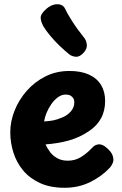

<svg xmlns="http://www.w3.org/2000/svg" viewBox="-20 -891 583 915"><path d="M288.2 3.9Q219.2 3.9 170 -18.9Q120.8 -41.7 89.6 -79.6Q58.4 -117.4 43.7 -164.7Q29 -212 29 -260Q29 -312.6 49.5 -364.1Q70 -415.7 107.7 -458.4Q145.3 -501.2 196.8 -527Q248.3 -552.8 311.1 -552.8Q366.6 -552.8 404.5 -535.3Q442.4 -517.8 461.7 -485.8Q481 -453.9 481 -410Q481 -362.6 461.2 -326.6Q441.3 -290.7 404.1 -266.1Q359.3 -235.8 308.2 -221.5Q257 -207.2 197.3 -202.9Q206.1 -182.4 219.8 -164.9Q233.6 -147.4 254.3 -136.3Q275 -125.2 303.1 -125.2Q337.8 -125.2 365.7 -142.4Q393.6 -159.7 415.4 -183Q426.9 -195.7 435.9 -199.4Q445 -203.2 452 -203.2Q465.6 -203.2 479.8 -193.3Q494.1 -183.4 505.6 -169.2Q517 -154.9 519.3 -139.8Q522.7 -125.6 516.2 -111.8Q509.7 -98.1 502.7 -91.1Q465.7 -51.1 410.3 -23.6Q355 3.9 288.2 3.9ZM190.2 -312.1Q217 -314.1 234.3 -317.4Q251.6 -320.8 276.1 -331.1Q299.8 -340.2 317 -359.3Q334.2 -378.3 334.2 -404Q334.2 -414.1 329.7 -422.1Q325.1 -430.1 316.1 -435.3Q307.1 -440.4 293.3 -440.4Q273.8 -440.4 256.1 -427.6Q238.3 -414.7 224.7 -395Q211 -375.3 201.9 -353.3Q192.9 -331.2 190.2 -312.1ZM377.2 -638.4Q358.9 -618.7 340.7 -620.5Q322.4 -622.3 309.9 -632.2Q288.8 -648.9 264.1 -672.7Q239.4 -696.4 218.7 -721.5Q197.9 -746.6 187.1 -765Q174.8 -787.1 173.9 -805.7Q173 -824.3 200.2 -848.3Q225.9 -871 253.3 -870.8Q280.7 -870.7 290.7 -848.2Q299.3 -828.7 323.5 -790.6Q347.7 -752.4 380.3 -712.1Q392.1 -697.8 393.8 -677.4Q395.4 -657 377.2 -638.4Z"/></svg>

Font: Playpen Sans
Style: Regular
Weight: 400
Designer: Laura Meseguer, Veronika Burian, José Scaglione, Kostas Bartsokas, Vera Evstafieva, Tom Grace, Yorlmar Campos
Foundry: TypeTogether
Version: Version 2.000